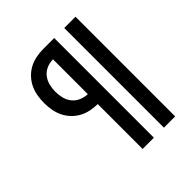

<svg xmlns="http://www.w3.org/2000/svg" viewBox="-200 -868 1001 1001"><g transform="rotate(-45 300.0 -367.5)"><path d="M434 0V-735H517V0ZM277 0V-331Q251 -331 224.5 -336.5Q198 -342 175 -354.5Q152 -367 133.5 -386.5Q115 -406 103.5 -430Q92 -454 87.5 -480Q83 -506 83 -533Q83 -559 87.5 -585.5Q92 -612 103.5 -636Q115 -660 133.5 -679.5Q152 -699 175 -711.5Q198 -724 224.5 -729.5Q251 -735 277 -735H360V0ZM277 -404V-661Q253 -661 230.5 -651.5Q208 -642 193 -623Q178 -604 172 -580.5Q166 -557 166 -533Q166 -509 172 -485Q178 -461 193 -442.5Q208 -424 230.5 -414.5Q253 -405 277 -404Z"/></g></svg>

Font: Iosevka Meiseki Sans
Style: Regular
Weight: 400
Monospace: yes
Designer: Belleve Invis
Foundry: Belleve Invis
Version: Version 11.2.6; ttfautohint (v1.8.4)